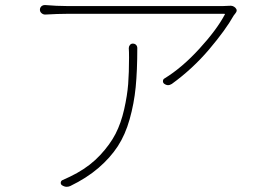

<svg xmlns="http://www.w3.org/2000/svg" viewBox="-20 -716 1040 749"><path d="M482.4 -528.3Q482.4 -535.2 486.8 -540.5Q491.2 -545.9 498 -545.9Q505.9 -545.9 510.7 -541Q515.6 -536.1 515.6 -528.3Q515.6 -440.4 509.3 -376Q502.9 -311.5 485.8 -251Q468.8 -190.4 439.5 -145.5Q410.2 -100.6 364.3 -61Q318.4 -21.5 253.9 9.8Q247.1 12.7 240.2 12.7Q230.5 12.7 220.7 5.9Q215.8 1 217.3 -5.4Q218.8 -11.7 224.6 -13.7Q253.9 -26.4 280.3 -41Q333 -70.3 371.1 -111.3Q409.2 -152.3 430.7 -193.8Q452.1 -235.4 464.4 -289.6Q476.6 -343.8 480 -388.2Q483.4 -432.6 483.4 -491.2Q483.4 -515.6 482.4 -528.3ZM874 -693.4Q888.7 -695.3 898.4 -685.5Q903.3 -680.7 903.3 -674.8Q903.3 -669.9 898.4 -664.1Q894.5 -659.2 891.6 -655.3Q860.4 -599.6 795.9 -523.4Q731.4 -447.3 650.4 -388.7Q642.6 -383.8 635.7 -383.8Q627.9 -383.8 620.1 -389.6Q615.2 -393.6 615.7 -400.4Q616.2 -407.2 622.1 -410.2Q690.4 -452.1 757.8 -525.9Q825.2 -599.6 856.4 -658.2Q859.4 -662.1 854.5 -662.1H241.2Q206.1 -662.1 156.2 -659.2Q148.4 -659.2 142.1 -664.6Q135.7 -669.9 135.7 -678.2Q135.7 -686.5 142.6 -692.4Q147.5 -696.3 154.3 -696.3Q155.3 -696.3 156.2 -696.3Q202.1 -692.4 241.2 -692.4H850.6Q859.4 -692.4 874 -693.4Z"/></svg>

Font: Gen Jyuu Gothic ExtraLight
Style: Regular
Weight: 100
Designer: [Source Han Sans]
Ryoko NISHIZUKA  (kana & ideographs); Paul D. Hunt (Latin, Greek & Cyrillic); Wenlong ZHANG  (bopomofo
Version: Version 1.002.20150607